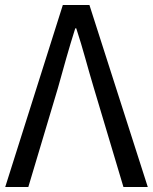

<svg xmlns="http://www.w3.org/2000/svg" viewBox="-20 -753 615 773"><path d="M1 0H94L213 -398C237 -484 256 -554 283 -639H287C315 -554 332 -484 358 -398L477 0H575L340 -733H233Z"/></svg>

Font: Noto Sans T Chinese Regular
Style: Regular
Weight: 400
Designer: Ryoko NISHIZUKA (kana & ideographs); Paul D. Hunt (Latin, Greek & Cyrillic); Wenlong ZHANG (bopomofo); Sandoll Communica
Foundry: Adobe Systems Incorporated
Version: Version 1.000;PS 1;hotconv 1.0.78;makeotf.lib2.5.61930